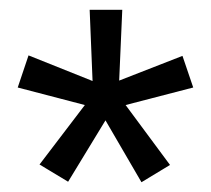

<svg xmlns="http://www.w3.org/2000/svg" viewBox="-20 -708 429 391"><path d="M326.2 -372.1 268.1 -336.9 194.8 -462.9 118.7 -337.9 60.5 -373 152.8 -494.1 16.1 -529.8 38.1 -595.2 168.5 -543 162.6 -688H229L222.7 -543.9L351.6 -594.2L373.5 -529.8L235.8 -494.1Z"/></svg>

Font: Arimo
Style: Regular
Weight: 400
Designer: Steve Matteson
Foundry: Monotype Imaging Inc.
Version: Version 1.33